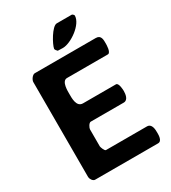

<svg xmlns="http://www.w3.org/2000/svg" viewBox="-213 -1001 988 1109"><g transform="rotate(-30 281.0 -446.5)"><path d="M534 -650C534 -673 536 -707 500 -707H93C77 -707 60 -681 60 -667V-33C60 -22 72 0 87 0H507C535 0 534 -41 534 -57C534 -77 533 -117 500 -117H227C218 -117 207 -148 207 -153V-267C207 -275 220 -303 233 -303H453C483 -303 487 -341 487 -362C487 -370 485 -417 467 -417H247C203 -417 206 -479 206 -503C206 -519 203 -590 240 -590H513C534 -590 534 -644 534 -650ZM260 -773C259 -768 269 -756 273 -753C278 -753 302 -752 307 -752C361 -752 460 -821 460 -880C460 -884 451 -893 447 -893H347C315 -893 264 -800 260 -773Z"/></g></svg>

Font: Asimov Print
Style: C
Weight: 500
Designer: Google
Version: Version 2.000980: 2014